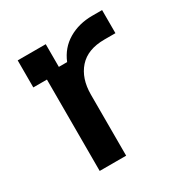

<svg xmlns="http://www.w3.org/2000/svg" viewBox="-125 -603 671 702"><g transform="rotate(-30 210.0 -252.5)"><path d="M98.3 0V-385.8H40.8V-500H159.2V-404.2H194.2Q214.2 -453.3 257.9 -479.2Q301.7 -505 358.3 -505H400V-407.5H353.3Q282.5 -407.5 246.2 -366.7Q210 -325.8 210 -257.5V0Z"/></g></svg>

Font: Funnel Display Medium
Style: Regular
Weight: 500
Designer: NORD ID, Kristian Moeller
Foundry: Dicotype
Version: Version 1.000